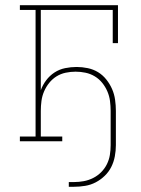

<svg xmlns="http://www.w3.org/2000/svg" viewBox="-20 -540 540 734"><path d="M243 174V156H263Q282 156 300.5 152.5Q319 149 336 140.5Q353 132 366.5 118.5Q380 105 388.5 88Q397 71 400 52.5Q403 34 403 15V-116Q403 -135 400.5 -154Q398 -173 390.5 -190.5Q383 -208 371 -223Q359 -238 342.5 -248Q326 -258 307 -262Q288 -266 269 -266Q250 -266 231 -262Q212 -258 196 -248Q180 -238 168 -223Q156 -208 148.5 -190.5Q141 -173 138.5 -154Q136 -135 136 -116V-18H218V0H56V-18H116V-502H56V-520H431V-375H411V-502H136V-195Q143 -215 156.5 -233Q170 -251 188.5 -263Q207 -275 229 -279.5Q251 -284 273 -284Q294 -284 315.5 -279.5Q337 -275 355 -264Q373 -253 386.5 -236Q400 -219 408.5 -199.5Q417 -180 420 -158.5Q423 -137 423 -116V15Q423 36 419 57.5Q415 79 405.5 98Q396 117 380.5 132Q365 147 346 157Q327 167 305.5 170.5Q284 174 263 174Z"/></svg>

Font: Iosevka Curly Slab Thin
Style: Regular
Weight: 100
Monospace: yes
Designer: Belleve Invis
Foundry: Belleve Invis
Version: Version 22.1.2; ttfautohint (v1.8.4)